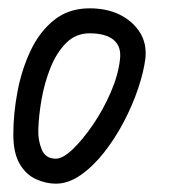

<svg xmlns="http://www.w3.org/2000/svg" viewBox="-20 -436 413 461"><path d="M114 5Q90 5 66 -6Q42 -17 27 -43Q12 -69 12 -113Q12 -163 22 -216Q32 -269 53.5 -314.5Q75 -360 110 -388Q145 -416 195 -416Q237 -416 268 -400.5Q299 -385 316 -358Q333 -331 329 -295Q325 -263 311.5 -223Q298 -183 277 -143Q256 -103 229.5 -69.5Q203 -36 173.5 -15.5Q144 5 114 5ZM114 -55Q131 -55 155 -78Q179 -101 203.5 -137Q228 -173 246 -214.5Q264 -256 268 -293Q272 -324 253 -340Q234 -356 195 -356Q162 -356 139 -333Q116 -310 101.5 -274Q87 -238 80 -198.5Q73 -159 72 -125Q71 -100 80 -77.5Q89 -55 114 -55Z"/></svg>

Font: Edu NSW ACT Foundation
Style: Regular
Weight: 400
Designer: Tina and Corey Anderson
Foundry: Google for Education
Version: Version 1.003